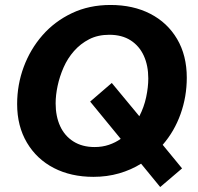

<svg xmlns="http://www.w3.org/2000/svg" viewBox="-20 -700 796 773"><path d="M356 12Q266 12 197 -23.5Q128 -59 88.5 -125.5Q49 -192 49 -281Q49 -359 75.5 -430.5Q102 -502 151 -558Q200 -614 269.5 -647Q339 -680 425 -680Q516 -680 585 -644.5Q654 -609 693 -543Q732 -477 732 -387Q732 -311 707 -241Q682 -171 635 -117L713 -22L625 53L548 -41Q508 -16 459.5 -2Q411 12 356 12ZM361 -108Q392 -108 418.5 -117Q445 -126 466 -141L343 -291L430 -366L541 -232Q560 -269 568.5 -309Q577 -349 577 -384Q577 -436 559 -475.5Q541 -515 506 -537.5Q471 -560 420 -560Q374 -560 339 -542Q304 -524 278 -494.5Q252 -465 236 -428.5Q220 -392 212 -354.5Q204 -317 204 -284Q204 -232 222 -192.5Q240 -153 275.5 -130.5Q311 -108 361 -108Z"/></svg>

Font: Atkinson Hyperlegible Next
Style: Bold Italic
Weight: 700
Italic angle: -12°
Designer: Elliott Scott, Megan Eiswerth, Linus Boman, Theodore Petrosky, Letters from Sweden
Foundry: Applied Design Works, Letters from Sweden
Version: Version 2.001